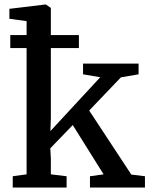

<svg xmlns="http://www.w3.org/2000/svg" viewBox="-20 -839 674 859"><path d="M37 0V-50.5L99 -59V-744.5L22 -755V-799.5L183.5 -819H185L207.5 -803.5V-311L205.5 -252.5L428.5 -493.5L351.5 -506.5V-554.5H600V-506.5L521 -493L379 -344.5L567.5 -58L628.5 -50.5V0H382.5V-50.5L443.5 -59L305.5 -279.5L205 -175.5L207.5 -130.5V-59L278 -50.5V0ZM26 -682H333V-624H26Z"/></svg>

Font: Merriweather 20pt Medium
Style: Regular
Weight: 500
Version: Version 2.100